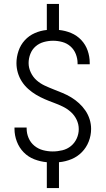

<svg xmlns="http://www.w3.org/2000/svg" viewBox="-20 -858 540 980"><path d="M219 102H281V-30Q314 -33 344.5 -45.5Q375 -58 398 -81.5Q421 -105 433 -136Q445 -167 445 -200Q445 -225 437.5 -249Q430 -273 416 -293.5Q402 -314 383.5 -331Q365 -348 343.5 -361Q322 -374 299 -383.5Q276 -393 253 -402Q230 -411 207.5 -421.5Q185 -432 166.5 -448.5Q148 -465 137 -488.5Q126 -512 126 -536Q126 -560 135 -583Q144 -606 162 -621.5Q180 -637 203.5 -643.5Q227 -650 251 -650Q275 -650 298.5 -643.5Q322 -637 340 -621Q358 -605 367 -582Q376 -559 376 -535Q376 -533 376 -532Q376 -531 376 -530H438Q438 -532 438 -533.5Q438 -535 438 -537Q438 -569 427.5 -599.5Q417 -630 395 -653.5Q373 -677 343 -689.5Q313 -702 281 -705V-838H219V-705Q187 -702 157.5 -689Q128 -676 106.5 -652.5Q85 -629 74.5 -598Q64 -567 64 -536Q64 -511 71 -487Q78 -463 91.5 -442Q105 -421 124 -404Q143 -387 164 -374.5Q185 -362 208 -352Q231 -342 254.5 -333.5Q278 -325 300.5 -314Q323 -303 341.5 -286.5Q360 -270 371 -247Q382 -224 382 -199Q382 -174 371.5 -151Q361 -128 342 -112.5Q323 -97 298.5 -91Q274 -85 249 -85Q224 -85 199.5 -91.5Q175 -98 155.5 -114Q136 -130 126 -153.5Q116 -177 116 -202Q116 -203 116 -204Q116 -205 116 -207H54Q54 -205 54 -203Q54 -201 54 -200Q54 -167 66 -135.5Q78 -104 101 -80.5Q124 -57 155 -45Q186 -33 219 -30Z"/></svg>

Font: Iosevka SS09 Light
Style: Regular
Weight: 300
Monospace: yes
Designer: Belleve Invis
Foundry: Belleve Invis
Version: Version 5.2.1; ttfautohint (v1.8.3)